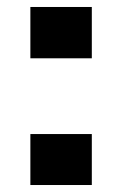

<svg xmlns="http://www.w3.org/2000/svg" viewBox="-20 -530 351 550"><path d="M67 -363V-510H243V-363ZM67 0V-146H243V0Z"/></svg>

Font: Saira SemiExpanded
Style: Bold
Weight: 700
Width: 6
Designer: Hector Gatti with collaboration of the Omnibus-Type team
Foundry: Omnibus-Type
Version: Version 1.101